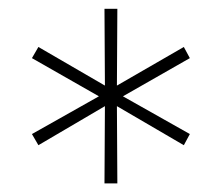

<svg xmlns="http://www.w3.org/2000/svg" viewBox="-20 -727 505 437"><path d="M217.8 -309.6 218.8 -485.4 67.4 -396.5 52.7 -421.9 205.1 -507.8 52.7 -594.7 67.4 -620.1 218.8 -532.2 217.8 -707H247.1L246.1 -532.2L398.4 -620.1L412.1 -594.7L259.8 -507.8L412.1 -421.9L398.4 -396.5L246.1 -485.4L247.1 -309.6Z"/></svg>

Font: Pretendard Std Thin
Style: Regular
Weight: 100
Designer: Base glyphs from Inter by Rasmus Andersson; Hangeul glyphs from Noto Sans CJK(Source Han Sans) by Jang Soo-young and Kan
Foundry: Kil Hyung-jin
Version: Version 1.309